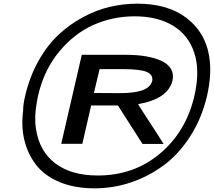

<svg xmlns="http://www.w3.org/2000/svg" viewBox="-20 -784 1166 1047"><path d="M314 0 426 -485H670Q728 -485 775 -477Q822 -469 858.5 -453Q895 -437 912 -408.5Q929 -380 920 -342Q894 -244 733 -216Q748 -191 801 -110Q854 -29 872 1H757L623 -209H477L429 0ZM492 -277Q515 -277 562.5 -276.5Q610 -276 634 -276Q708 -276 755 -291Q801 -308 809 -340Q810 -341 810 -342Q816 -376 781 -391.5Q746 -407 650 -407H523Q518 -386 507.5 -342Q497 -298 492 -277ZM106 -178Q106 -216 117 -260Q141 -364 188.5 -449.5Q236 -535 297 -592.5Q358 -650 431 -689.5Q504 -729 578.5 -746.5Q653 -764 728 -764Q895 -764 996.5 -686.5Q1098 -609 1120 -481Q1137 -385 1109 -261Q1080 -138 1017 -40Q954 58 870.5 119Q787 180 691.5 211.5Q596 243 496 243Q386 243 304 208.5Q222 174 176.5 114.5Q131 55 113 -19.5Q95 -94 106 -178ZM187 -260Q186 -258 181 -228Q166 -148 176 -82Q194 40 281 106.5Q368 173 513 173Q711 173 853 53Q995 -67 1040 -261Q1072 -399 1039 -497Q1007 -594 922.5 -644.5Q838 -695 715 -695Q596 -695 490.5 -648.5Q385 -602 302 -501.5Q219 -401 187 -260Z"/></svg>

Font: Coval
Style: Medium Italic
Weight: 500
Foundry: Context Ltd
Version: Version 001.000